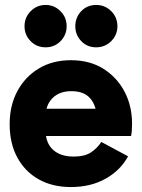

<svg xmlns="http://www.w3.org/2000/svg" viewBox="-20 -746 572 775"><path d="M266 9Q192 9 136.5 -22Q81 -53 50 -110Q19 -167 19 -245Q19 -320 50 -378Q81 -436 136.5 -469.5Q192 -503 266 -503Q343 -503 398 -468Q453 -433 483 -375.5Q513 -318 513 -247Q513 -231 512 -218Q511 -205 509 -197H140V-307H384L370 -271Q370 -318 345 -348Q320 -378 268 -378Q220 -378 192 -350Q164 -322 164 -275V-220Q164 -169 194 -141.5Q224 -114 278 -114Q321 -114 346.5 -130.5Q372 -147 389 -173L497 -115Q466 -58 406 -24.5Q346 9 266 9ZM79 -640Q79 -676 104 -701Q129 -726 164 -726Q199 -726 224 -701Q249 -676 249 -640Q249 -605 224.5 -580Q200 -555 164 -555Q128 -555 103.5 -580Q79 -605 79 -640ZM284 -640Q284 -676 308 -701Q332 -726 368 -726Q404 -726 429 -701Q454 -676 454 -640Q454 -605 429 -580Q404 -555 368 -555Q332 -555 308 -580Q284 -605 284 -640Z"/></svg>

Font: Gabarito ExtraBold
Style: Regular
Weight: 800
Designer: Leandro Assis / Alvaro Franca / Felipe Casaprima
Foundry: Naipe Foundry
Version: Version 1.000